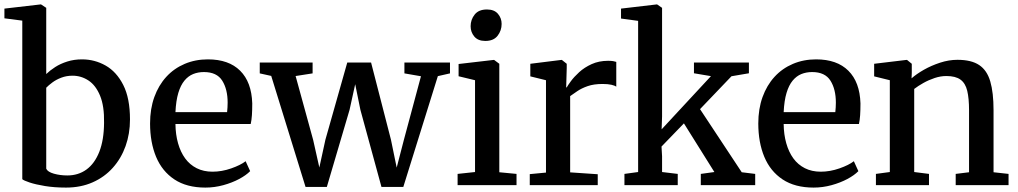

<svg xmlns="http://www.w3.org/2000/svg" viewBox="-23 -839 4613 870"><path d="M-3 -756V-800L161 -819H163L186.5 -803.5V-503.5Q203.5 -520 227.2 -535.2Q251 -550.5 281.8 -560.2Q312.5 -570 348.5 -570Q406 -570 455.5 -542Q505 -514 535.5 -454Q566 -394 566 -297.5Q566 -233 546 -177Q526 -121 488.2 -78.8Q450.5 -36.5 396.8 -12.8Q343 11 276 11Q223.5 11 181 4Q138.5 -3 111.5 -12Q84.5 -21 78 -27V-745.5ZM305.5 -496Q278.5 -496 255.2 -487.2Q232 -478.5 214.5 -465.5Q197 -452.5 186.5 -441.5V-74.5Q193 -60 221.2 -52Q249.5 -44 282 -44Q332 -44 369 -71Q406 -98 427 -151.2Q448 -204.5 448.5 -282.5Q450 -358 430.5 -405.2Q411 -452.5 378 -474.2Q345 -496 305.5 -496Z M907.5 11Q823 11 767.2 -26Q711.5 -63 684.2 -128.5Q657 -194 657 -279.5Q657 -345.5 676.2 -399Q695.5 -452.5 730.5 -490.8Q765.5 -529 813.8 -549.5Q862 -570 919 -570Q1013.5 -570 1065.2 -518.5Q1117 -467 1120 -370.5Q1120 -340 1118.5 -317.2Q1117 -294.5 1113 -277H772Q772.5 -229.5 783.8 -189.8Q795 -150 816 -121.2Q837 -92.5 868.2 -76.8Q899.5 -61 940 -61Q982 -61 1024.8 -76Q1067.5 -91 1090 -108.5L1110.5 -63.5Q1092.5 -45 1060.8 -28Q1029 -11 989 0Q949 11 907.5 11ZM772 -331H1006Q1007 -339.5 1007.8 -352Q1008.5 -364.5 1008.5 -374Q1008.5 -434.5 984 -473.5Q959.5 -512.5 901 -512.5Q874.5 -512.5 852.2 -503.5Q830 -494.5 812.8 -473.8Q795.5 -453 785 -418Q774.5 -383 772 -331Z M1154 -506.5V-555.5H1393.5V-506.5L1316.5 -494.5L1396 -205L1424 -80L1451.5 -206L1550.5 -555.5H1658.5L1748.5 -206L1774.5 -79.5L1807 -205L1884.5 -493.5L1809.5 -506.5V-555.5H2016V-506.5L1961 -494L1804.5 8H1705.5L1610 -341.5L1586.5 -457.5L1561 -341.5L1458 8H1361.5L1206 -495Z M2050.5 0V-51L2129.5 -59.5V-475.5L2055 -493.5V-549L2214 -567.5H2216L2239.5 -550V-58.5L2317.5 -51V0ZM2175.5 -653.5Q2143 -653.5 2126.2 -673.5Q2109.5 -693.5 2109.5 -720Q2109.5 -750 2127.8 -773Q2146 -796 2183 -796H2184Q2216.5 -796 2233.2 -776.5Q2250 -757 2250 -730.5Q2250 -700.5 2231.8 -677Q2213.5 -653.5 2176.5 -653.5Z M2377.5 0V-50L2451 -57V-475.5L2380 -493V-550L2520.5 -567.5H2523L2545 -550V-531L2542.5 -443H2545Q2549.5 -451.5 2563.8 -471Q2578 -490.5 2601.5 -512Q2625 -533.5 2658 -548.5Q2691 -563.5 2732.5 -563.5Q2747 -563.5 2755.5 -562Q2764 -560.5 2769.5 -558.5V-446.5Q2763.5 -451 2747.8 -454.8Q2732 -458.5 2707.5 -458.5Q2668 -458.5 2640 -448.8Q2612 -439 2593 -426Q2574 -413 2560.5 -403.5V-58L2685.5 -49.5V0Z M2806.5 0V-51L2868.5 -59.5V-744.5L2791 -755V-800L2953 -819H2954.5L2977 -803.5V-311L2975 -253L3198.5 -494L3121.5 -507V-555.5H3370.5V-507L3291.5 -493.5L3149 -344.5L3338 -58.5L3399 -51V0H3152.5V-51L3214 -59.5L3076 -280L2974.5 -175L2977 -131V-59.5L3048 -51V0Z M3663.5 11Q3579 11 3523.2 -26Q3467.5 -63 3440.2 -128.5Q3413 -194 3413 -279.5Q3413 -345.5 3432.2 -399Q3451.5 -452.5 3486.5 -490.8Q3521.5 -529 3569.8 -549.5Q3618 -570 3675 -570Q3769.5 -570 3821.2 -518.5Q3873 -467 3876 -370.5Q3876 -340 3874.5 -317.2Q3873 -294.5 3869 -277H3528Q3528.5 -229.5 3539.8 -189.8Q3551 -150 3572 -121.2Q3593 -92.5 3624.2 -76.8Q3655.5 -61 3696 -61Q3738 -61 3780.8 -76Q3823.5 -91 3846 -108.5L3866.5 -63.5Q3848.5 -45 3816.8 -28Q3785 -11 3745 0Q3705 11 3663.5 11ZM3528 -331H3762Q3763 -339.5 3763.8 -352Q3764.5 -364.5 3764.5 -374Q3764.5 -434.5 3740 -473.5Q3715.5 -512.5 3657 -512.5Q3630.5 -512.5 3608.2 -503.5Q3586 -494.5 3568.8 -473.8Q3551.5 -453 3541 -418Q3530.5 -383 3528 -331Z M4009 -59.5V-475.5L3938 -493V-550L4084 -567.5H4087L4108.5 -550V-508.5L4107.5 -484Q4129.5 -503.5 4163.2 -522.8Q4197 -542 4236.8 -555Q4276.5 -568 4315.5 -568Q4378.5 -568 4414 -544.2Q4449.5 -520.5 4464.2 -470Q4479 -419.5 4479 -339.5V-58.5L4547 -51V0H4307.5V-51L4368 -58.5V-339Q4368 -393 4359.8 -427.5Q4351.5 -462 4329.2 -478.2Q4307 -494.5 4265 -494.5Q4239 -494.5 4212 -485.5Q4185 -476.5 4161 -463Q4137 -449.5 4119.5 -436V-59.5L4186.5 -51V0H3946V-51Z"/></svg>

Font: Merriweather Light 18pt Medium
Style: Regular
Weight: 500
Version: Version 2.100